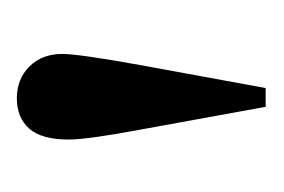

<svg xmlns="http://www.w3.org/2000/svg" viewBox="-72 -644 325 220"><g transform="rotate(-90 90.0 -534.5)"><path d="M77.1 -392.1 50.8 -536.6Q39.6 -596.7 39.6 -617.7Q39.6 -648.9 52.2 -663.1Q64.9 -677.2 86.9 -677.2Q108.9 -677.2 123.3 -662.8Q137.7 -648.4 137.7 -625Q137.7 -606.9 125 -536.1L98.6 -392.1Z"/></g></svg>

Font: Jameel Khushkhati
Style: Regular
Weight: 400
Version: Version 3.5